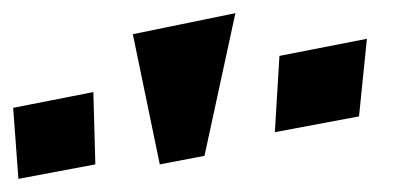

<svg xmlns="http://www.w3.org/2000/svg" viewBox="-149 -753 609 292"><path d="M-4 -503 -7 -613 -129 -589 -121 -481ZM397 -576 409 -694 276 -668 269 -552ZM162 -516 209 -733 53 -701 94 -503Z"/></svg>

Font: Gamestation Warped
Style: Regular
Weight: 400
Designer: Jonas Hecksher
Foundry: Jonas Hecksher, Playtypeª, e-types AS
Version: Version 1.003